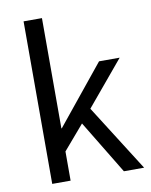

<svg xmlns="http://www.w3.org/2000/svg" viewBox="-88 -861 728 926"><g transform="rotate(-10 276.0 -398.0)"><path d="M92 0H182V-143L284 -262L443 0H542L336 -325L518 -543H417L184 -256H182V-796H92Z"/></g></svg>

Font: Spoqa Han Sans Neo Regular
Style: Regular
Weight: 400
Designer: [Spoqa Han Sans Neo] Dong-huui Kim  Younghwa Kang  Yujin Lee  [Noto Sans] Ryoko NISHIZUKA  (kana & ideographs); Paul D. 
Foundry: Spoqa (http://www.spoqa-han-sans.com)
Version: Version 1.000